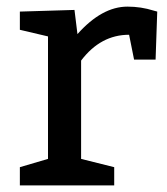

<svg xmlns="http://www.w3.org/2000/svg" viewBox="-20 -560 505 580"><path d="M205 -530 214 -457Q288 -540 365 -540Q406 -540 444 -528L455 -525L450 -380H385L370 -455Q284 -455 225 -377V-80L325 -55V0H40V-55L125 -80V-450L40 -470V-525Z"/></svg>

Font: Bitter
Style: Regular
Weight: 400
Designer: Sol Matas
Foundry: Sol Matas
Version: Version 1.001